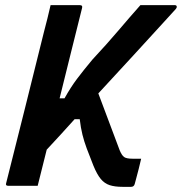

<svg xmlns="http://www.w3.org/2000/svg" viewBox="-20 -720 705 744"><path d="M176 -700H290Q301 -700 298 -689Q276 -602 254.5 -514.5Q233 -427 211 -339H230Q254 -382 278.5 -414.5Q303 -447 338 -489Q394 -549 439 -602Q484 -655 524 -700H658Q665 -700 665 -693Q665 -690 661.5 -685.5Q658 -681 646.5 -669Q635 -657 610 -629Q560 -574 497 -505.5Q434 -437 361 -358L444 -137Q452 -118 461 -111.5Q470 -105 494 -105H527Q523 -87 517.5 -65.5Q512 -44 507.5 -27.5Q503 -11 502 -7Q499 4 488 4H455Q425 4 405 -2.5Q385 -9 370.5 -26.5Q356 -44 342 -78Q326 -118 316 -145Q306 -172 299.5 -198Q293 -224 289 -258H269Q243 -229 216 -199.5Q189 -170 161 -140Q152 -105 143.5 -70Q135 -35 126 0H12Q0 0 4 -11Q41 -157 77.5 -303.5Q114 -450 150 -595Q157 -621 163.5 -647.5Q170 -674 176 -700Z"/></svg>

Font: Recursive Sn Lnr St SmB
Style: Italic
Weight: 600
Italic angle: -15°
Version: Version 1.079;hotconv 1.0.112;makeotfexe 2.5.65598; ttfautoh